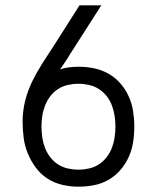

<svg xmlns="http://www.w3.org/2000/svg" viewBox="-20 -690 590 722"><path d="M275 12Q244 12 214 5Q184 -2 158.5 -18.5Q133 -35 114.5 -60Q96 -85 84.5 -113Q73 -141 69 -171.5Q65 -202 65 -233Q65 -272 74.5 -310.5Q84 -349 101.5 -384.5Q119 -420 140 -453Q161 -486 183 -519L279 -670H361L242 -484Q234 -470 224.5 -456.5Q215 -443 206 -429Q223 -435 241 -437Q259 -439 277 -439Q306 -439 334.5 -433Q363 -427 388.5 -412.5Q414 -398 433 -376Q452 -354 464 -327.5Q476 -301 480.5 -272Q485 -243 485 -214Q485 -184 480.5 -155Q476 -126 464 -99.5Q452 -73 432.5 -50.5Q413 -28 387.5 -13.5Q362 1 333 6.5Q304 12 275 12ZM275 -52Q295 -52 315 -56.5Q335 -61 352 -72Q369 -83 381.5 -99.5Q394 -116 401 -134.5Q408 -153 411 -173.5Q414 -194 414 -214Q414 -234 411 -254Q408 -274 401 -293Q394 -312 381.5 -328Q369 -344 352 -355Q335 -366 315 -370.5Q295 -375 275 -375Q255 -375 235 -370.5Q215 -366 198 -355Q181 -344 169 -328Q157 -312 149.5 -293Q142 -274 139 -254Q136 -234 136 -214Q136 -194 139 -173.5Q142 -153 149 -134.5Q156 -116 168.5 -99.5Q181 -83 198 -72Q215 -61 235 -56.5Q255 -52 275 -52Z"/></svg>

Font: Lode Term
Style: Regular
Weight: 400
Monospace: yes
Designer: Belleve Invis
Foundry: Belleve Invis
Version: Version 29.2.0